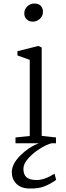

<svg xmlns="http://www.w3.org/2000/svg" viewBox="-20 -814 373 1091"><path d="M118 -738Q118 -762 135.5 -778Q153 -794 175 -794Q199 -794 211.5 -781Q224 -768 224 -747Q224 -723 206.5 -707Q189 -691 166 -691Q146 -691 132 -704Q118 -717 118 -738ZM299 208Q269 230 233.5 244.5Q198 259 145 257Q98 256 72.5 229.5Q47 203 47 165Q47 119 93.5 71.5Q140 24 200 0H68V-33L149 -41V-474L79 -499V-523L198 -553L217 -544V-42L298 -33V0H273Q243 8 205 32Q167 56 140 86.5Q113 117 113 145Q113 179 131.5 194Q150 209 188 209Q233 209 290 173Z"/></svg>

Font: Martel UltraLight
Style: Regular
Weight: 250
Designer: Dan Reynolds
Foundry: Dan Reynolds
Version: Version 1.001; ttfautohint (v1.1) -l 5 -r 5 -G 72 -x 0 -D la